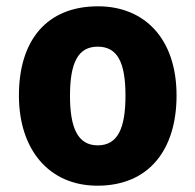

<svg xmlns="http://www.w3.org/2000/svg" viewBox="-20 -645 620 609"><path d="M540 -342C540 -524 437 -625 291 -625C128 -625 40 -517 40 -342C40 -171 135 -56 289 -56C454 -56 540 -172 540 -342ZM202 -341C202 -447 228 -497 290 -497C353 -497 378 -446 378 -342C378 -237 353 -184 290 -184C228 -184 202 -237 202 -341Z"/></svg>

Font: Noto Sans Malayalam UI SemiCondensed ExtraBold
Style: Regular
Weight: 800
Width: 4
Designer: Jelle Bosma - Monotype Design Team
Foundry: Monotype Imaging Inc.
Version: Version 2.104